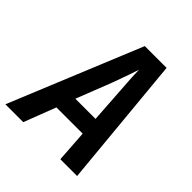

<svg xmlns="http://www.w3.org/2000/svg" viewBox="-206 -867 1003 1003"><g transform="rotate(45 295.5 -365.0)"><path d="M-9 0H123L191 -177H385L397 0H521L452 -730H291ZM229 -279 306 -476C330 -540 349 -597 357 -621C357 -597 360 -540 365 -475L378 -279Z"/></g></svg>

Font: JetBrains Mono
Style: Bold Italic
Weight: 558
Italic angle: -9°
Monospace: yes
Designer: Philipp Nurullin, Konstantin Bulenkov
Foundry: JetBrains
Version: Version 2.305